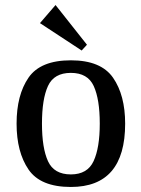

<svg xmlns="http://www.w3.org/2000/svg" viewBox="-20 -732 563 764"><path d="M46 -240Q46 -354 93.5 -423Q141 -492 262 -492Q382 -492 430 -422.5Q478 -353 478 -240Q478 12 262 12Q141 12 93.5 -57.5Q46 -127 46 -240ZM377 -240Q377 -337 353 -389.5Q329 -442 262 -442Q195 -442 171 -390Q147 -338 147 -240Q147 -143 171 -90.5Q195 -38 262 -38Q328 -38 352.5 -91Q377 -144 377 -240ZM305 -531 139 -640 201 -712 326 -554Z"/></svg>

Font: Arya
Style: Regular
Weight: 400
Designer: Eduardo Rodriguez Tunni, Modular Infotech
Foundry: Eduardo Rodriguez Tunni, Modular Infotech
Version: Version 1.002